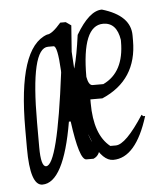

<svg xmlns="http://www.w3.org/2000/svg" viewBox="-49 -612 628 731"><g transform="rotate(-5 265.5 -246.0)"><path d="M205.1 -532.2H226.1L246.1 -518.1L238.8 -418Q257.8 -59.1 299.8 -59.1H313V-53.2Q313 -16.1 286.1 -4.9H258.8Q231.9 -4.9 211.9 -153.8H205.1Q166 76.2 84 76.2Q37.1 76.2 37.1 -66.9V-140.1Q37.1 -451.2 150.9 -491.2Q169.9 -491.2 205.1 -532.2ZM84 -161.1V-66.9Q84 7.8 104 7.8Q147.9 7.8 191.9 -342.8V-350.1Q187 -444.8 171.9 -444.8H150.9Q84 -444.8 84 -161.1ZM367.2 -567.9Q475.1 -536.1 475.1 -460V-439.9Q475.1 -289.1 339.8 -231H293.9V-216.8Q293.9 -95.7 354 -47.9H375Q413.1 -47.9 482.9 -155.8L488.8 -149.9H496.1Q447.8 5.9 360.8 5.9Q281.7 5.9 231.9 -271Q221.2 -271 218.8 -304.7Q246.1 -325.7 267.1 -480Q318.8 -567.9 367.2 -567.9ZM286.1 -317.9Q292 -284.7 307.1 -284.7H348.1Q429.2 -322.8 429.2 -439.9V-446.8Q418.9 -513.7 367.2 -513.7Q286.1 -513.7 286.1 -317.9Z"/></g></svg>

Font: Loved by the King
Style: Regular
Weight: 400
Designer: Kimberly Geswein
Foundry: Kimberly Geswein
Version: Version 1.002 2006